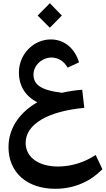

<svg xmlns="http://www.w3.org/2000/svg" viewBox="-20 -878 659 1198"><path d="M325 300C449 300 548 250 619 178L577 89C507 135 426 161 341 161C220 161 140 102 140 14C140 -104 280 -184 506 -205L493 -318C448 -315 406 -308 367 -299C226 -316 189 -355 189 -413C189 -472 244 -519 301 -519C343 -519 380 -496 402 -456L473 -489C446 -579 379 -632 297 -632C189 -632 98 -540 98 -426C98 -341 140 -276 213 -240C100 -175 33 -76 33 40C33 198 148 300 325 300ZM215 -781 291 -705 366 -781 291 -858Z"/></svg>

Font: Wafeq Semi Bold
Style: Regular
Weight: 600
Designer: Rasmus Andersson & Azza Alameddine
Foundry: Google & TypeTogether
Version: Version 3.000;January 28, 2025;FontCreator 15.0.0.3014 64-bi